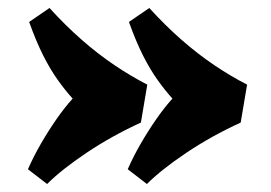

<svg xmlns="http://www.w3.org/2000/svg" viewBox="-20 -507 680 481"><path d="M50 -83Q64 -115 82.5 -147Q101 -179 121.5 -208.5Q142 -238 162 -260Q143 -281 124.5 -307Q106 -333 88.5 -367.5Q71 -402 53 -452L104 -487Q144 -443 184.5 -407.5Q225 -372 266.5 -344Q308 -316 349 -295L333 -200Q259 -166 196.5 -124Q134 -82 98 -46ZM300 -83Q314 -115 332.5 -147Q351 -179 371.5 -208.5Q392 -238 412 -260Q393 -281 374.5 -307Q356 -333 338.5 -367.5Q321 -402 303 -452L354 -487Q394 -443 434.5 -407.5Q475 -372 516.5 -344Q558 -316 599 -295L583 -200Q509 -166 446.5 -124Q384 -82 348 -46Z"/></svg>

Font: Literata 18pt Black
Style: Italic
Weight: 900
Italic angle: -2°
Designer: Latin by Veronika Burian and Jose Scaglione. Greek by Irene Vlachou. Cyrillic by Vera Evstafieva
Foundry: TypeTogether
Version: Version 3.103;gftools[0.9.29]